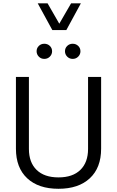

<svg xmlns="http://www.w3.org/2000/svg" viewBox="-20 -1145 713 1170"><path d="M210 -1124.5H270L341.3 -1000.5L413.1 -1124.5H472.7L384.3 -961.9H298.8ZM203.1 -832.5Q203.1 -852.1 216.6 -865.2Q230 -878.4 250 -878.4Q270 -878.4 283.7 -865.2Q297.4 -852.1 297.4 -832.5Q297.4 -813.5 283.7 -799.8Q270 -786.1 250 -786.1Q230 -786.1 216.6 -799.8Q203.1 -813.5 203.1 -832.5ZM376 -832.5Q376 -852.1 389.6 -865.2Q403.3 -878.4 422.9 -878.4Q442.9 -878.4 456.5 -865.2Q470.2 -852.1 470.2 -832.5Q470.2 -813.5 456.5 -799.8Q442.9 -786.1 422.9 -786.1Q403.3 -786.1 389.6 -799.8Q376 -813.5 376 -832.5ZM516.6 -676.3H596.2V-238.8Q596.2 -122.6 527.3 -58.6Q458.5 5.4 336.4 5.4Q214.4 5.4 145.8 -58.6Q77.1 -122.6 77.1 -238.8V-676.3H156.2V-237.3Q156.2 -155.3 203.1 -109.6Q250 -64 336.4 -64Q422.9 -64 469.7 -109.6Q516.6 -155.3 516.6 -237.3Z"/></svg>

Font: Estedad-FD Regular
Style: FD-Regular
Weight: 400
Designer: Amin Abedi
Version: Version 7.3